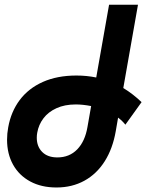

<svg xmlns="http://www.w3.org/2000/svg" viewBox="-20 -792 640 830"><path d="M576.5 -771.5 513 -411.5Q555 -386 592 -350.5L522 -253Q509 -269.5 490.5 -283.5L480.5 -225.5Q467.5 -150 432.8 -95Q398 -40 344.8 -10.8Q291.5 18.5 224 18.5Q159 18.5 110.8 -7.5Q62.5 -33.5 36.5 -80.2Q10.5 -127 10.5 -188Q10.5 -215 15.5 -241.5Q27.5 -309 65.2 -359.5Q103 -410 165.2 -437.8Q227.5 -465.5 310.5 -465.5Q354.5 -465.5 396 -457L451.5 -771.5ZM139 -196.5Q139 -158.5 162.5 -135Q186 -111.5 228 -111.5Q280 -111.5 313.8 -146.2Q347.5 -181 358 -242.5L374 -333.5Q338 -340.5 307.5 -340.5Q259.5 -340.5 224 -324.2Q188.5 -308 167.8 -280.5Q147 -253 141 -218.5Q139 -208.5 139 -196.5Z"/></svg>

Font: JuliaMono ExtraBold
Style: Italic
Weight: 800
Italic angle: -9°
Monospace: yes
Designer: cormullion
Foundry: corm
Version: Version 0.057; ttfautohint (v1.8.4)